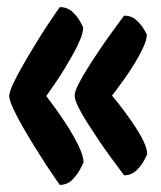

<svg xmlns="http://www.w3.org/2000/svg" viewBox="-20 -520 454 540"><path d="M148 0Q148 0 137.5 -15Q127 -30 111 -54.5Q95 -79 77 -108Q59 -137 43 -165Q27 -193 16.5 -216Q6 -239 6 -250Q6 -261 16.5 -283.5Q27 -306 43 -334Q59 -362 77 -391.5Q95 -421 111 -445.5Q127 -470 137.5 -485Q148 -500 148 -500Q170 -500 184.5 -486Q199 -472 206.5 -457.5Q214 -443 214 -443Q214 -430 206.5 -411Q199 -392 187 -370.5Q175 -349 162 -327.5Q149 -306 137 -288.5Q125 -271 117.5 -260.5Q110 -250 110 -250Q110 -250 117.5 -240Q125 -230 137 -213.5Q149 -197 162.5 -176.5Q176 -156 188 -135Q200 -114 207.5 -95Q215 -76 215 -63Q215 -63 207 -47Q199 -31 184.5 -15.5Q170 0 148 0ZM329 -27Q329 -27 319 -40.5Q309 -54 293 -75.5Q277 -97 259.5 -123Q242 -149 226 -174Q210 -199 200 -219.5Q190 -240 190 -251Q190 -262 200 -282Q210 -302 226 -327.5Q242 -353 259.5 -379Q277 -405 293 -427Q309 -449 319 -462.5Q329 -476 329 -476Q350 -476 364 -463Q378 -450 385.5 -436.5Q393 -423 393 -423Q393 -409 383 -387Q373 -365 358.5 -341.5Q344 -318 329.5 -297.5Q315 -277 305 -264Q295 -251 295 -251Q295 -251 305 -239Q315 -227 329.5 -207.5Q344 -188 359 -165.5Q374 -143 384 -122Q394 -101 394 -86Q394 -86 386.5 -71Q379 -56 364.5 -41.5Q350 -27 329 -27Z"/></svg>

Font: Yanone Kaffeesatz ExtraLight
Style: Bold
Weight: 700
Version: Version 2.003